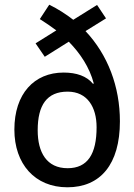

<svg xmlns="http://www.w3.org/2000/svg" viewBox="-20 -785 570 815"><path d="M266 10C406 10 489 -87 489 -270C489 -417 438 -552 343 -653L430 -707L392 -764L291 -701C260 -725 226 -747 189 -765L149 -704C173 -689 196 -673 219 -656L131 -601L170 -544L272 -608C321 -558 360 -499 378 -431L375 -429C348 -462 305 -477 250 -477C125 -477 41 -387 41 -235C41 -89 128 10 266 10ZM267 -71C178 -71 140 -138 140 -232C140 -339 179 -396 267 -396C351 -396 390 -330 390 -245C390 -131 352 -71 267 -71Z"/></svg>

Font: Noto Sans Mono Condensed Medium
Style: Regular
Weight: 500
Width: 3
Designer: Monotype Design Team
Foundry: Monotype Imaging Inc.
Version: Version 2.014